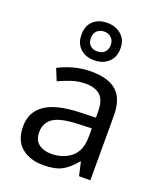

<svg xmlns="http://www.w3.org/2000/svg" viewBox="-150 -914 861 1020"><g transform="rotate(20 280.5 -403.5)"><path d="M288 -545Q386 -545 433 -502Q480 -459 480 -365V0H416L399 -76H395Q360 -32 321.5 -11Q283 10 215 10Q142 10 94 -28.5Q46 -67 46 -149Q46 -229 109 -272.5Q172 -316 303 -320L394 -323V-355Q394 -422 365 -448Q336 -474 283 -474Q241 -474 203 -461.5Q165 -449 132 -433L105 -499Q140 -518 188 -531.5Q236 -545 288 -545ZM314 -259Q214 -255 175.5 -227Q137 -199 137 -148Q137 -103 164.5 -82Q192 -61 235 -61Q303 -61 348 -98.5Q393 -136 393 -214V-262ZM280 -606Q231 -606 201 -634Q171 -662 171 -712Q171 -762 201 -789.5Q231 -817 280 -817Q327 -817 359 -789.5Q391 -762 391 -713Q391 -662 359.5 -634Q328 -606 280 -606ZM280 -656Q305 -656 320.5 -671Q336 -686 336 -712Q336 -738 320 -753Q304 -768 280 -768Q256 -768 240 -753Q224 -738 224 -712Q224 -686 238.5 -671Q253 -656 280 -656Z"/></g></svg>

Font: Noto Sans Gunjala Gondi
Style: Regular
Weight: 400
Designer: Ek Type
Foundry: Ek Type
Version: Version 1.004